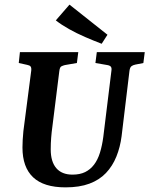

<svg xmlns="http://www.w3.org/2000/svg" viewBox="-20 -797 645 829"><path d="M263 12Q169 12 123 -31.5Q77 -75 77 -160Q77 -175 78 -193Q79 -211 81 -231L115 -493Q116 -505 112 -510Q108 -515 97 -517L61 -525L66 -572H318L312 -525L260 -516Q252 -514 245 -510.5Q238 -507 236 -489L206 -249Q203 -228 201 -203Q199 -178 199 -152Q199 -99 223 -71Q247 -43 293 -43Q325 -43 347.5 -54Q370 -65 386 -86Q402 -107 411.5 -137.5Q421 -168 426 -206L461 -491Q463 -503 459 -508.5Q455 -514 444 -516L392 -525L398 -572H605L599 -525L564 -518Q554 -516 547.5 -511Q541 -506 539 -491L505 -209Q499 -162 482.5 -121Q466 -80 437.5 -50Q409 -20 366 -4Q323 12 263 12ZM444 -647 419 -608Q385 -621 348 -637Q311 -653 278 -671.5Q245 -690 221 -709L280 -777Z"/></svg>

Font: Rasa SemiBold
Style: Italic
Weight: 600
Italic angle: -7.10001°
Designer: Anna Giedrys (Yrsa+Rasa design), David Brezina (Yrsa art-direction, Rasa art-direction, design)
Foundry: Rosetta Type Foundry
Version: Version 2.004